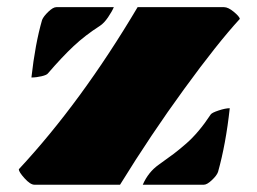

<svg xmlns="http://www.w3.org/2000/svg" viewBox="-20 -508 707 528"><path d="M66.4 -294.9Q76.7 -387.2 95.7 -453.1Q99.6 -462.9 112.8 -475.6Q126 -488.3 134.8 -488.3H293Q288.1 -476.6 277.1 -460.4Q266.1 -444.3 254.9 -437Q214.4 -411.1 182.6 -381.3Q150.9 -351.6 111.8 -306.2Q108.9 -301.8 94.2 -298.3Q79.6 -294.9 66.4 -294.9ZM611.8 -210.4Q601.1 -111.8 579.6 -35.2Q576.2 -25.4 562.7 -12.7Q549.3 0 540.5 0H372.6Q387.7 -34.7 416.3 -54.9Q444.8 -75.2 458 -85.2Q471.2 -95.2 492.2 -113.3Q526.4 -143.1 559.6 -193.4Q563 -198.2 581.5 -204.3Q600.1 -210.4 611.8 -210.4ZM31.7 -42.5Q203.1 -226.6 358.4 -488.3H596.2Q607.4 -488.3 622.8 -475.6Q638.2 -462.9 639.6 -456.1Q578.1 -389.2 486.6 -263.4Q395 -137.7 310.1 0H74.7Q63.5 0 47.6 -17.6Q31.7 -35.2 31.7 -42.5Z"/></svg>

Font: Emblema One
Style: Regular
Weight: 400
Designer: Riccardo De Franceschi
Foundry: Riccardo De Franceschi
Version: Version 1.003